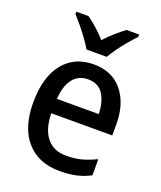

<svg xmlns="http://www.w3.org/2000/svg" viewBox="-143 -923 804 958"><g transform="rotate(20 259.5 -444.0)"><path d="M268 -615Q366 -615 420.5 -548.5Q475 -482 475 -373V-313H151Q153 -228 189.5 -183.5Q226 -139 294 -139Q338 -139 374.5 -149Q411 -159 450 -178V-92Q413 -73 375 -64.5Q337 -56 288 -56Q175 -56 111.5 -128.5Q48 -201 48 -332Q48 -468 107 -541.5Q166 -615 268 -615ZM267 -535Q217 -535 187.5 -498.5Q158 -462 153 -390H375Q374 -453 348 -494Q322 -535 267 -535ZM207 -672Q195 -694 175.5 -721Q156 -748 134.5 -774Q113 -800 95 -820V-832H160Q184 -815 210.5 -791.5Q237 -768 261 -741Q286 -769 311.5 -791Q337 -813 362 -832H429V-820Q411 -801 389 -775Q367 -749 347 -721.5Q327 -694 315 -672Z"/></g></svg>

Font: Noto Sans Malayalam UI SemiCondensed Medium
Style: Regular
Weight: 500
Width: 4
Designer: Jelle Bosma - Monotype Design Team
Foundry: Monotype Imaging Inc.
Version: Version 2.104; ttfautohint (v1.8.4.7-5d5b)